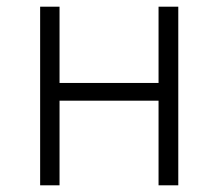

<svg xmlns="http://www.w3.org/2000/svg" viewBox="-20 -554 653 574"><path d="M100 0H158V-253H454V0H513V-534H454V-306H158V-534H100Z"/></svg>

Font: Noto Sans CJK SC Light
Style: Regular
Weight: 300
Designer: Ryoko NISHIZUKA 西塚涼子 (kana, bopomofo & ideographs); Paul D. Hunt (Latin, Greek & Cyrillic); Sandoll Communications 산돌커뮤니
Foundry: Adobe
Version: Version 2.004;hotconv 1.0.118;makeotfexe 2.5.65603